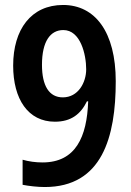

<svg xmlns="http://www.w3.org/2000/svg" viewBox="-20 -743 526 773"><path d="M446 -416C446 -614 363 -723 234 -723C105 -723 33 -624 33 -479C33 -344 93 -253 201 -253C267 -253 305 -284 330 -335H335C330 -192 285 -89 151 -89C123 -89 95 -93 71 -100V1C96 6 132 10 160 10C391 10 446 -191 446 -416ZM235 -622C304 -622 327 -524 327 -464C327 -411 295 -351 233 -351C178 -351 149 -397 149 -482C149 -577 183 -622 235 -622Z"/></svg>

Font: Noto Sans Gujarati UI Condensed SemiBold
Style: Regular
Weight: 600
Width: 3
Designer: Jelle Bosma - Monotype Design Team, Universal Thirst
Foundry: Monotype Imaging Inc.
Version: Version 2.106